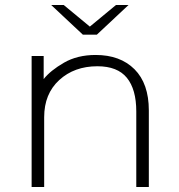

<svg xmlns="http://www.w3.org/2000/svg" viewBox="-20 -745 713 765"><path d="M361 -526Q459 -526 516 -469Q573 -412 573 -305V0H523V-301Q523 -389 485.5 -435Q448 -481 368 -481Q276 -481 216 -426Q156 -371 156 -278V0H106V-522H154V-430Q181 -464 234.5 -495Q288 -526 361 -526ZM492 -725 366 -607H310L184 -725H234L338 -639L442 -725Z"/></svg>

Font: Hilab Light
Style: Regular
Weight: 300
Designer: Cristianderson Lima
Foundry: Cristianderson
Version: Version 1.0